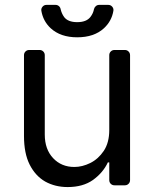

<svg xmlns="http://www.w3.org/2000/svg" viewBox="-20 -747 621 774"><path d="M161.9 -15.3Q122.5 -38 99.4 -83.8Q76.7 -128.9 76.7 -198.9V-524.5Q76.7 -533.4 82.7 -539.4Q88.8 -545.5 97.7 -545.5H139.9Q148.4 -545.5 154.5 -539.4Q160.5 -533.4 160.5 -524.5V-204.5Q160.5 -145.2 194.2 -109.4Q227.6 -73.9 279.8 -73.9Q311.4 -73.9 343.8 -89.8Q376.1 -105.8 398.4 -138.8Q420.5 -172.2 420.5 -223V-524.5Q420.5 -533.4 426.5 -539.4Q432.5 -545.5 441.4 -545.5H483.7Q492.2 -545.5 498.2 -539.4Q504.3 -533.4 504.3 -524.5V-21Q504.3 -12.1 498.2 -6Q492.2 0 483.7 0H441.4Q432.5 0 426.5 -6Q420.5 -12.1 420.5 -21V-92.3H414.8Q395.6 -51.1 355.1 -21.7Q314.6 7.1 252.8 7.1Q202.1 7.1 161.9 -15.3ZM359 -710.6Q355.8 -693.2 344.5 -678.6Q328.5 -657.7 291.2 -657.7Q253.9 -657.7 238.3 -678.6Q228.3 -692.8 224.4 -710.2Q223 -717.7 217.3 -722.5Q211.6 -727.3 204.2 -727.3H167.3Q157.7 -727.3 151.5 -720Q145.2 -712.7 146.7 -703.5Q153.8 -661.6 184.3 -633.2Q224.1 -596.6 291.2 -596.6Q359.4 -596.6 399.1 -633.2Q430.4 -662.3 437.1 -703.5Q438.6 -712.7 432.4 -720Q426.1 -727.3 416.5 -727.3H379.6Q372.2 -727.3 366.5 -722.5Q360.8 -717.7 359 -710.6Z"/></svg>

Font: DeltaSans
Style: Regular
Weight: 400
Designer: Rasmus Andersson
Foundry: rsms
Version: Version 3.012